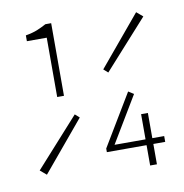

<svg xmlns="http://www.w3.org/2000/svg" viewBox="-74 -710 748 781"><g transform="rotate(-10 300.0 -320.0)"><path d="M160 -340V-585H78V-609Q107 -614 126.5 -622Q146 -630 164 -640H188V-340ZM64 -36 38 -58 218 -258 236 -242ZM382 -402 364 -418 536 -624 562 -602ZM484 0V-212H512V0ZM320 -84V-99L448 -312L470 -298L356 -108H561V-84Z"/></g></svg>

Font: Source Code Pro ExtraLight ExtraLight
Style: Regular
Weight: 250
Monospace: yes
Version: Version 1.018;hotconv 1.0.116;makeotfexe 2.5.65601